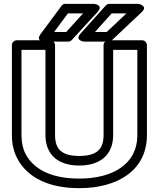

<svg xmlns="http://www.w3.org/2000/svg" viewBox="-20 -946 834 1001"><path d="M393 -15C245 -15 154 -65 113 -144C99 -171 92 -204 92 -242V-686H217V-242C217 -140 282 -83 393 -83C504 -83 570 -140 570 -242V-686H696V-242C696 -87 564 -15 393 -15ZM746 -242V-711C746 -722 736 -736 721 -736H545C534 -736 520 -726 520 -711V-242C520 -168 485 -133 393 -133C302 -133 267 -168 267 -242V-711C267 -722 257 -736 242 -736H67C56 -736 42 -726 42 -711V-242C42 -197 51 -157 69 -122C121 -20 235 35 393 35C591 35 746 -56 746 -242ZM562 -876H639L536 -779H475ZM551 -926C545 -926 537 -923 532 -918L400 -771C367 -734 419 -729 419 -729H546C551 -729 558 -732 563 -736L719 -883C754 -916 702 -926 702 -926ZM334 -876H413L325 -779H262ZM321 -926C314 -926 306 -923 301 -916L192 -769C163 -729 212 -729 212 -729H336C342 -729 349 -732 354 -737L489 -884C522 -921 470 -926 470 -926Z"/></svg>

Font: Asimov
Style: XWidOu
Weight: 500
Designer: Google
Version: Version 2.000980; 2014